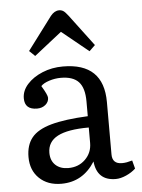

<svg xmlns="http://www.w3.org/2000/svg" viewBox="-55 -823 649 880"><g transform="rotate(-5 269.5 -382.5)"><path d="M192 14Q129 14 90.5 -23Q52 -60 52 -121Q52 -176 79.5 -210Q107 -244 170 -261.5Q233 -279 339 -284V-352Q339 -414 313 -442Q287 -470 231 -470Q204 -470 177.5 -461.5Q151 -453 139 -440Q165 -397 165 -384Q165 -365 149.5 -352Q134 -339 111 -339Q54 -339 54 -391Q54 -426 80.5 -455.5Q107 -485 150.5 -503Q194 -521 245 -521Q432 -521 432 -341V-100Q432 -56 477 -56Q488 -56 499 -58Q510 -60 524 -64L534 -26Q516 -9 490 2.5Q464 14 442 14Q356 14 347 -75Q291 14 192 14ZM230 -55Q277 -55 308 -85.5Q339 -116 339 -161V-232Q242 -232 195.5 -207.5Q149 -183 149 -132Q149 -96 171 -75.5Q193 -55 230 -55ZM123 -580 97 -605 211 -757Q229 -779 250 -779Q261 -779 269.5 -773.5Q278 -768 291 -751L400 -606L373 -580L250 -680Z"/></g></svg>

Font: Text Regular
Style: Regular
Weight: 400
Designer: Latin by Veronika Burian and Jose Scaglione. Greek by Irene Vlachou. Cyrillic by Vera Evstafieva.
Foundry: TypeTogether
Version: Version 3.002